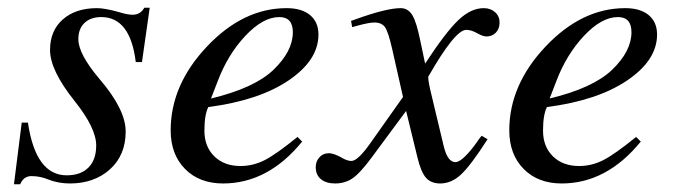

<svg xmlns="http://www.w3.org/2000/svg" viewBox="-20 -462 1746 495"><path d="M366 -442 346 -302H330Q316 -418 241 -418Q214 -418 198 -403Q182 -388 182 -361Q182 -323 236 -259Q304 -180 304 -123Q304 -62 263.5 -25.5Q223 11 160 11Q131 11 105 1Q84 -8 61 -8Q41 -8 32 13H16L36 -146H52Q72 -10 152 -10Q188 -10 208 -30Q228 -50 228 -87Q228 -132 172 -202Q109 -281 109 -333Q109 -383 142 -412Q175 -441 230 -441Q250 -441 286 -431Q308 -424 322 -424Q342 -424 352 -442Z M747 -109 759 -97Q671 11 555 11Q494 11 457 -26.5Q420 -64 420 -126Q420 -243 513.5 -342Q607 -441 719 -441Q758 -441 779.5 -423Q801 -405 801 -373Q801 -307 724.5 -255Q648 -203 517 -186Q507 -166 507 -125Q507 -84 532.5 -59Q558 -34 600 -34Q633 -34 663 -49.5Q693 -65 747 -109ZM541 -252 524 -208Q636 -235 685 -282Q735 -330 735 -379Q735 -418 700 -418Q658 -418 612.5 -369.5Q567 -321 541 -252Z M1064 -355 1076 -298Q1129 -379 1161.5 -410Q1194 -441 1227 -441Q1245 -441 1256.5 -430.5Q1268 -420 1268 -404Q1268 -388 1258.5 -378Q1249 -368 1234 -368Q1225 -368 1210 -376.5Q1195 -385 1182 -385Q1153 -385 1084 -264Q1084 -251 1092 -219L1124 -85Q1134 -44 1154 -44Q1170 -44 1201 -84Q1204 -88 1208 -93.5Q1212 -99 1215 -103.5Q1218 -108 1222 -112L1237 -103Q1194 -36 1169 -12.5Q1144 11 1115 11Q1091 11 1078 -4Q1065 -19 1056 -57L1027 -176L939 -57Q908 -15 888.5 -2Q869 11 844 11Q821 11 807.5 0Q794 -11 794 -31Q794 -46 803.5 -56.5Q813 -67 828 -67Q840 -67 860 -56Q875 -47 886 -47Q903 -47 937 -96L1019 -212L991 -336Q981 -380 972.5 -392Q964 -404 945 -404Q933 -404 906 -397L888 -392L885 -408L896 -412Q976 -441 1013 -441Q1032 -441 1043 -423Q1054 -405 1064 -355Z M1620 -109 1632 -97Q1544 11 1428 11Q1367 11 1330 -26.5Q1293 -64 1293 -126Q1293 -243 1386.5 -342Q1480 -441 1592 -441Q1631 -441 1652.5 -423Q1674 -405 1674 -373Q1674 -307 1597.5 -255Q1521 -203 1390 -186Q1380 -166 1380 -125Q1380 -84 1405.5 -59Q1431 -34 1473 -34Q1506 -34 1536 -49.5Q1566 -65 1620 -109ZM1414 -252 1397 -208Q1509 -235 1558 -282Q1608 -330 1608 -379Q1608 -418 1573 -418Q1531 -418 1485.5 -369.5Q1440 -321 1414 -252Z"/></svg>

Font: STIX
Style: Italic
Weight: 400
Italic angle: -16.33°
Designer: MicroPress Inc., with final additions and corrections provided by Coen Hoffman, Elsevier (retired)
Version: Version 1.1.1